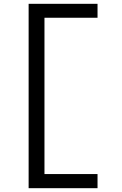

<svg xmlns="http://www.w3.org/2000/svg" viewBox="-20 -843 640 1006"><path d="M130 143V-823H491V-750H213V69H491V143Z"/></svg>

Font: Monocode
Style: Regular
Weight: 400
Designer: Belleve Invis
Foundry: Belleve Invis
Version: Version 16.1.0; ttfautohint (v1.8.4)